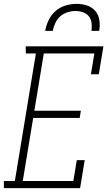

<svg xmlns="http://www.w3.org/2000/svg" viewBox="-45 -975 565 995"><path d="M-25 0V-37H32L141 -698H89L88 -735H491L467 -590H426L444 -698H182L133 -401H374L368 -364H127L73 -37H335L353 -145H394L370 0ZM189 -815Q194 -843 207 -870.5Q220 -898 243 -918Q266 -938 295 -946.5Q324 -955 352 -955Q380 -955 406 -946.5Q432 -938 449 -918Q466 -898 470 -870.5Q474 -843 469 -815H429Q432 -835 429.5 -855.5Q427 -876 415.5 -890.5Q404 -905 385 -911.5Q366 -918 346 -918Q326 -918 305 -911.5Q284 -905 267.5 -890.5Q251 -876 241.5 -855.5Q232 -835 229 -815Z"/></svg>

Font: Iosevka Curly Slab Extralight
Style: Italic
Weight: 200
Italic angle: -9°
Monospace: yes
Designer: Belleve Invis
Foundry: Belleve Invis
Version: Version 22.1.2; ttfautohint (v1.8.4)